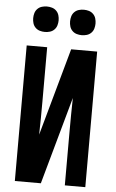

<svg xmlns="http://www.w3.org/2000/svg" viewBox="-62 -996 625 1037"><g transform="rotate(5 250.0 -477.0)"><path d="M59 0V-735H170V-441Q170 -396 169.5 -351Q169 -306 168 -261L300 -735H441V0H330V-294Q330 -339 330.5 -384Q331 -429 332 -474L200 0ZM350 -816Q336 -816 322.5 -820Q309 -824 299 -834Q289 -844 285 -857.5Q281 -871 281 -885Q281 -899 285 -912.5Q289 -926 299 -936Q309 -946 322.5 -950Q336 -954 350 -954Q364 -954 377.5 -950Q391 -946 401 -936Q411 -926 415 -912.5Q419 -899 419 -885Q419 -871 415 -857.5Q411 -844 401 -834Q391 -824 377.5 -820Q364 -816 350 -816ZM150 -816Q136 -816 122.5 -820Q109 -824 99 -834Q89 -844 85 -857.5Q81 -871 81 -885Q81 -899 85 -912.5Q89 -926 99 -936Q109 -946 122.5 -950Q136 -954 150 -954Q164 -954 177.5 -950Q191 -946 201 -936Q211 -926 215 -912.5Q219 -899 219 -885Q219 -871 215 -857.5Q211 -844 201 -834Q191 -824 177.5 -820Q164 -816 150 -816Z"/></g></svg>

Font: Iosevka Custom
Style: Bold
Weight: 700
Monospace: yes
Designer: Belleve Invis
Foundry: Belleve Invis
Version: Version 30.3.3; ttfautohint (v1.8.3)